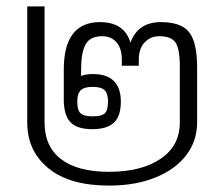

<svg xmlns="http://www.w3.org/2000/svg" viewBox="-20 -564 700 599"><path d="M65 -182V-544H119V-182Q119 -107 170.5 -67.5Q222 -28 320 -28Q421 -28 481 -68.5Q541 -109 541 -182V-356Q541 -412 527.5 -431.5Q514 -451 477 -451Q449 -451 431 -431.5Q413 -412 413 -378V-359H360V-378Q360 -413 343.5 -432Q327 -451 299 -451Q262 -451 247.5 -426.5Q233 -402 233 -344V-327Q248 -333 269 -333Q357 -333 357 -247Q357 -201 335 -181Q313 -161 268 -161Q220 -161 199.5 -183Q179 -205 179 -254V-347Q179 -495 292 -495Q368 -495 387 -431Q410 -495 482 -495Q546 -495 570.5 -463Q595 -431 595 -353V-182Q595 -125 561.5 -80.5Q528 -36 465.5 -10.5Q403 15 320 15Q197 15 131 -39Q65 -93 65 -182ZM317 -247Q317 -272 306.5 -282.5Q296 -293 269 -293Q243 -293 232 -282.5Q221 -272 221 -247Q221 -220 231.5 -210.5Q242 -201 269 -201Q297 -201 307 -210.5Q317 -220 317 -247Z"/></svg>

Font: Pridi ExtraLight
Style: Regular
Weight: 275
Designer: Katatrad Team
Foundry: CadsonDemak
Version: Version 1.001